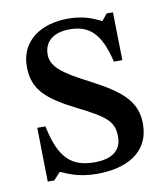

<svg xmlns="http://www.w3.org/2000/svg" viewBox="-63 -539 521 603"><g transform="rotate(-10 197.5 -237.0)"><path d="M39 -164 42 8H63L84 -15H86C112 -4 142 11 200 11C290 11 368 -25 368 -119C368 -193 319 -230 228 -278C144 -321 111 -346 111 -385C111 -430 146 -451 192 -451C253 -451 290 -422 312 -327H339L336 -480H316L299 -459H298C273 -471 243 -485 193 -485C107 -485 40 -441 40 -359C40 -285 81 -250 172 -204C265 -158 284 -139 284 -92C284 -45 248 -26 198 -26C124 -26 86 -61 65 -164Z"/></g></svg>

Font: mjx-stx-n
Style: Regular
Weight: 500
Version: 1.0.0